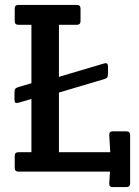

<svg xmlns="http://www.w3.org/2000/svg" viewBox="-20 -699 565 782"><path d="M220 -598V-386L402 -440Q412 -443 416 -440Q420 -437 420 -426V-400Q420 -388 416.5 -383.5Q413 -379 402 -376L220 -322V-79H429L425 -149Q424 -164 439 -164H495Q510 -164 510 -149V48Q510 63 495 63H439Q424 63 425 48L428 0H55Q40 0 40 -15V-64Q40 -79 55 -79H108V-296L57 -281Q46 -278 42.5 -281Q39 -284 39 -295V-321Q39 -333 42.5 -337.5Q46 -342 57 -345L108 -360V-598H55Q40 -598 40 -613V-664Q40 -679 55 -679H293Q308 -679 308 -664V-613Q308 -598 293 -598Z"/></svg>

Font: Crete Round
Style: Regular
Weight: 400
Designer: Veronika Burian
Foundry: TypeTogether
Version: Version 1.001